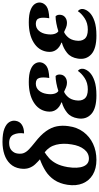

<svg xmlns="http://www.w3.org/2000/svg" viewBox="364 -1170 815 1584"><g transform="rotate(-90 772.0 -377.5)"><path d="M245 10Q174 10 124 -19.5Q74 -49 51.5 -103Q29 -157 40 -229Q50 -293 79.5 -337Q109 -381 153 -409Q197 -437 250 -456Q228 -475 208.5 -496Q189 -517 178.5 -546.5Q168 -576 174 -619Q182 -669 213 -701.5Q244 -734 291 -749.5Q338 -765 394 -765Q464 -765 503.5 -749Q543 -733 557.5 -708.5Q572 -684 568 -658Q563 -623 535 -605Q507 -587 464 -587Q471 -637 454 -673.5Q437 -710 385 -710Q344 -710 322.5 -689Q301 -668 298 -642Q293 -611 302 -589Q311 -567 333 -546Q355 -525 389 -498Q451 -450 482.5 -405.5Q514 -361 522.5 -316Q531 -271 524 -222Q515 -150 476.5 -98Q438 -46 378.5 -18Q319 10 245 10ZM256 -52Q301 -52 332 -90.5Q363 -129 373 -194Q385 -265 370.5 -322.5Q356 -380 308 -417Q284 -402 259.5 -380Q235 -358 215.5 -321.5Q196 -285 186 -228Q173 -145 191.5 -98.5Q210 -52 256 -52Z M778 10Q670 10 623.5 -32.5Q577 -75 588 -143Q597 -201 634.5 -231.5Q672 -262 719 -275L720 -279Q681 -293 659.5 -323Q638 -353 645 -398Q656 -468 721 -508Q786 -548 888 -548Q952 -548 989 -533.5Q1026 -519 1040 -496Q1054 -473 1050 -449Q1045 -420 1018 -401Q991 -382 921 -379Q930 -434 921 -462Q912 -490 875 -490Q840 -490 818 -465Q796 -440 790 -401Q784 -364 791 -338.5Q798 -313 814 -304Q844 -314 878 -320.5Q912 -327 937 -327Q953 -312 949 -284Q946 -261 927.5 -247Q909 -233 882 -233Q863 -233 844 -240.5Q825 -248 807 -257Q784 -247 763.5 -223.5Q743 -200 737 -162Q729 -115 750.5 -88Q772 -61 827 -61Q881 -61 920.5 -87Q960 -113 979 -143Q988 -138 993.5 -126.5Q999 -115 997 -99Q992 -72 968 -47Q944 -22 897.5 -6Q851 10 778 10Z M1271 10Q1163 10 1116.5 -32.5Q1070 -75 1081 -143Q1090 -201 1127.5 -231.5Q1165 -262 1212 -275L1213 -279Q1174 -293 1152.5 -323Q1131 -353 1138 -398Q1149 -468 1214 -508Q1279 -548 1381 -548Q1445 -548 1482 -533.5Q1519 -519 1533 -496Q1547 -473 1543 -449Q1538 -420 1511 -401Q1484 -382 1414 -379Q1423 -434 1414 -462Q1405 -490 1368 -490Q1333 -490 1311 -465Q1289 -440 1283 -401Q1277 -364 1284 -338.5Q1291 -313 1307 -304Q1337 -314 1371 -320.5Q1405 -327 1430 -327Q1446 -312 1442 -284Q1439 -261 1420.5 -247Q1402 -233 1375 -233Q1356 -233 1337 -240.5Q1318 -248 1300 -257Q1277 -247 1256.5 -223.5Q1236 -200 1230 -162Q1222 -115 1243.5 -88Q1265 -61 1320 -61Q1374 -61 1413.5 -87Q1453 -113 1472 -143Q1481 -138 1486.5 -126.5Q1492 -115 1490 -99Q1485 -72 1461 -47Q1437 -22 1390.5 -6Q1344 10 1271 10Z"/></g></svg>

Font: Noto Serif SemiCondensed
Style: Bold Italic
Weight: 700
Width: 4
Italic angle: -12°
Designer: Monotype Design Team
Foundry: Monotype Imaging Inc.
Version: Version 2.014